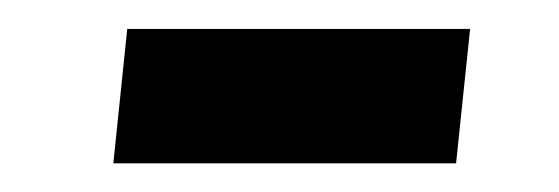

<svg xmlns="http://www.w3.org/2000/svg" viewBox="-20 -383 390 134"><path d="M59.1 -269 68.8 -362.8H308.1L298.3 -269Z"/></svg>

Font: Oswald
Style: Medium
Weight: 500
Designer: Vernon Adams
Foundry: Vernon Adams
Version: 3.0; ttfautohint (v0.94.23-7a4d-dirty) -l 8 -r 50 -G 150 -x 